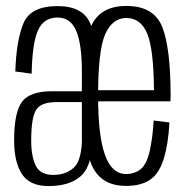

<svg xmlns="http://www.w3.org/2000/svg" viewBox="-20 -622 632 646"><path d="M309 -143V-382Q309 -481 284.5 -541.2Q260 -601.5 173.5 -601.5Q83.5 -601.5 59.2 -544.2Q35 -487 31.5 -381.5L86.5 -374Q88.5 -476.5 107.8 -519.8Q127 -563 173.5 -563Q217.5 -563 236.5 -518Q255.5 -473 255.5 -382V-124.5L264 -111.5ZM143 4Q215 4 252.2 -29.8Q289.5 -63.5 290.5 -148.5L256 -164.5Q256 -84.5 229.5 -59Q203 -33.5 159 -33.5Q116 -33.5 100.5 -64.2Q85 -95 85 -149Q85 -226 101.5 -252.2Q118 -278.5 170 -278.5Q206.5 -278.5 260.5 -278.5V-315Q201.5 -315 155 -315Q80 -315 53.8 -279.2Q27.5 -243.5 27.5 -150Q27.5 -76 54 -36Q80.5 4 143 4ZM404.5 3.5V-36.5Q355.5 -36.5 333 -101.5Q310 -166 310 -300Q310 -451 333.5 -506Q358 -561.5 405 -561.5Q454 -561.5 476 -507.5Q497 -455 498 -318.5H302.5V-281H553.5Q554 -291 554 -301Q554 -459.5 526 -531Q498 -602 405 -602Q314.5 -602 285 -530Q255 -457.5 255 -300Q255 -161.5 284 -78.5Q312 3.5 404.5 3.5ZM404.5 -36.5V3.5Q454 3.5 484.5 -17Q515 -37 531 -88Q546.5 -138.5 550 -210L497 -216.5Q494 -161.5 484 -115Q473.5 -69 453 -52.5Q432 -36.5 404.5 -36.5Z"/></svg>

Font: Anybody Condensed Light
Style: Regular
Weight: 300
Width: 3
Designer: Tyler Finck
Foundry: Etcetera Type Company
Version: Version 1.113;gftools[0.9.25]